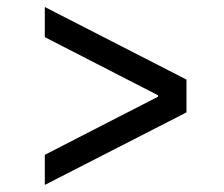

<svg xmlns="http://www.w3.org/2000/svg" viewBox="-20 -584 640 548"><path d="M512.2 -356.9V-263.2L107.9 -56.2V-142.1L431.2 -308.1V-312L107.9 -478V-564Z"/></svg>

Font: CommitMono
Style: Regular
Weight: 400
Monospace: yes
Designer: Eigil Nikolajsen
Foundry: Eigil Nikolajsen
Version: Version 1.143